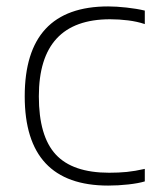

<svg xmlns="http://www.w3.org/2000/svg" viewBox="-20 -569 518 598"><path d="M317 9Q57 9 57 -269Q57 -549 317 -549Q342 -549 374 -545.5Q406 -542 431 -536V-494Q407 -502 379 -505.5Q351 -509 323 -509Q101 -509 101 -269Q101 -145 153.5 -88Q206 -31 320 -31Q350 -31 375 -33.5Q400 -36 431 -43V-4Q411 2 379.5 5.5Q348 9 317 9Z"/></svg>

Font: Encode Sans Wide
Style: Thin
Weight: 100
Designer: Pablo Impallari, Andres Torresi
Foundry: Pablo Impallari, Andres Torresi
Version: Version 1.000; ttfautohint (v1.00) -l 8 -r 50 -G 200 -x 14 -